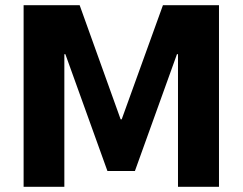

<svg xmlns="http://www.w3.org/2000/svg" viewBox="-20 -720 935 740"><path d="M71 -700H287L445 -260H449L608 -700H824V0H666V-511H662L500 -61H394L232 -511H228V0H71Z"/></svg>

Font: Pathway Extreme
Style: Bold
Weight: 700
Designer: Eduardo Rodriguez Tunni
Foundry: Eduardo Rodriguez Tunni
Version: Version 1.001;gftools[0.9.26]